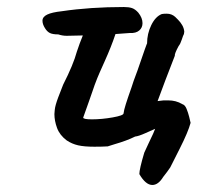

<svg xmlns="http://www.w3.org/2000/svg" viewBox="-20 -406 563 547"><path d="M465 71Q457 83 445 98Q431 121 414 121Q395 121 377 90Q377 76 391 29L403 3Q420 -32 422 -39Q415 -36 395 -27Q375 -18 365 -17Q341 -5 306 5L287 11Q272 12 249 12Q220 12 202.5 8Q185 4 170 -6Q150 -21 142.5 -41.5Q135 -62 135 -81L136 -93Q137 -105 146 -129Q155 -153 160 -165Q189 -222 199 -259Q200 -263 202.5 -269Q205 -275 207 -282L216 -305L170 -304Q158 -304 146 -308Q130 -308 122 -312Q114 -316 108 -326Q101 -337 101 -347Q101 -358 114.5 -364.5Q128 -371 156 -374Q237 -386 333 -386Q347 -386 356 -383Q365 -380 374 -370Q386 -355 386 -340Q386 -327 376.5 -319Q367 -311 350 -312L309 -309Q297 -273 278.5 -232Q260 -191 257 -183Q249 -163 243.5 -146Q238 -129 233 -116L217 -71Q217 -66 242 -66Q270 -66 301 -71.5Q332 -77 332 -83Q333 -92 338.5 -109.5Q344 -127 355 -158Q358 -169 372 -206Q399 -285 399 -282Q399 -310 411 -334.5Q423 -359 441 -366Q446 -367 455 -367Q469 -367 479 -358Q481 -356 487.5 -349.5Q494 -343 499 -334.5Q504 -326 505 -316L504 -309Q502 -306 498 -293.5Q494 -281 489 -275Q477 -253 478 -247L451 -177L429 -118L446 -120Q449 -120 459.5 -120Q470 -120 480 -117.5Q490 -115 500 -109Q507 -107 511.5 -96Q516 -85 519 -73Q522 -61 523 -56Q516 -30 492 17.5Q468 65 465 71Z"/></svg>

Font: Caveat
Style: Bold
Weight: 700
Designer: Pablo Impallari
Foundry: Pablo Impallari
Version: Version 1.500; ttfautohint (v1.6)